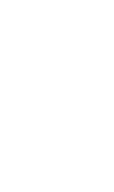

<svg xmlns="http://www.w3.org/2000/svg" viewBox="-20 -770 440 740"><path d="M300 -50Q300 -50 300 -50Q300 -50 300 -50Q300 -50 300 -50Q300 -50 300 -50Q300 -50 300 -50Q300 -50 300 -50Q300 -50 300 -50Q300 -50 300 -50Q300 -50 300 -50Q300 -50 300 -50Q300 -50 300 -50Q300 -50 300 -50ZM300 -150Q300 -150 300 -150Q300 -150 300 -150Q300 -150 300 -150Q300 -150 300 -150Q300 -150 300 -150Q300 -150 300 -150Q300 -150 300 -150Q300 -150 300 -150Q300 -150 300 -150Q300 -150 300 -150Q300 -150 300 -150Q300 -150 300 -150ZM300 -250Q300 -250 300 -250Q300 -250 300 -250Q300 -250 300 -250Q300 -250 300 -250Q300 -250 300 -250Q300 -250 300 -250Q300 -250 300 -250Q300 -250 300 -250Q300 -250 300 -250Q300 -250 300 -250Q300 -250 300 -250Q300 -250 300 -250ZM300 -350Q300 -350 300 -350Q300 -350 300 -350Q300 -350 300 -350Q300 -350 300 -350Q300 -350 300 -350Q300 -350 300 -350Q300 -350 300 -350Q300 -350 300 -350Q300 -350 300 -350Q300 -350 300 -350Q300 -350 300 -350Q300 -350 300 -350ZM200 -450Q200 -450 200 -450Q200 -450 200 -450Q200 -450 200 -450Q200 -450 200 -450Q200 -450 200 -450Q200 -450 200 -450Q200 -450 200 -450Q200 -450 200 -450Q200 -450 200 -450Q200 -450 200 -450Q200 -450 200 -450Q200 -450 200 -450ZM100 -450Q100 -450 100 -450Q100 -450 100 -450Q100 -450 100 -450Q100 -450 100 -450Q100 -450 100 -450Q100 -450 100 -450Q100 -450 100 -450Q100 -450 100 -450Q100 -450 100 -450Q100 -450 100 -450Q100 -450 100 -450Q100 -450 100 -450ZM100 -350Q100 -350 100 -350Q100 -350 100 -350Q100 -350 100 -350Q100 -350 100 -350Q100 -350 100 -350Q100 -350 100 -350Q100 -350 100 -350Q100 -350 100 -350Q100 -350 100 -350Q100 -350 100 -350Q100 -350 100 -350Q100 -350 100 -350ZM100 -250Q100 -250 100 -250Q100 -250 100 -250Q100 -250 100 -250Q100 -250 100 -250Q100 -250 100 -250Q100 -250 100 -250Q100 -250 100 -250Q100 -250 100 -250Q100 -250 100 -250Q100 -250 100 -250Q100 -250 100 -250Q100 -250 100 -250ZM100 -150Q100 -150 100 -150Q100 -150 100 -150Q100 -150 100 -150Q100 -150 100 -150Q100 -150 100 -150Q100 -150 100 -150Q100 -150 100 -150Q100 -150 100 -150Q100 -150 100 -150Q100 -150 100 -150Q100 -150 100 -150Q100 -150 100 -150ZM100 -50Q100 -50 100 -50Q100 -50 100 -50Q100 -50 100 -50Q100 -50 100 -50Q100 -50 100 -50Q100 -50 100 -50Q100 -50 100 -50Q100 -50 100 -50Q100 -50 100 -50Q100 -50 100 -50Q100 -50 100 -50Q100 -50 100 -50ZM300 -750Q300 -750 300 -750Q300 -750 300 -750Q300 -750 300 -750Q300 -750 300 -750Q300 -750 300 -750Q300 -750 300 -750Q300 -750 300 -750Q300 -750 300 -750Q300 -750 300 -750Q300 -750 300 -750Q300 -750 300 -750Q300 -750 300 -750ZM200 -650Q200 -650 200 -650Q200 -650 200 -650Q200 -650 200 -650Q200 -650 200 -650Q200 -650 200 -650Q200 -650 200 -650Q200 -650 200 -650Q200 -650 200 -650Q200 -650 200 -650Q200 -650 200 -650Q200 -650 200 -650Q200 -650 200 -650Z"/></svg>

Font: TINY 5x3
Style: Regular
Weight: 400
Designer: Jack Halten Fahnestock
Foundry: Velvetyne Type Foundry
Version: Version 1.002